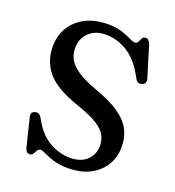

<svg xmlns="http://www.w3.org/2000/svg" viewBox="-133 -819 857 940"><g transform="rotate(20 296.0 -349.0)"><path d="M323.5 16Q281 16 250 6.2Q219 -3.5 199.5 -13.2Q180 -23 171.5 -23Q160.5 -23 154.8 -13.2Q149 -3.5 143.2 6.2Q137.5 16 126.5 16Q106 16 100.5 -10.5L64.5 -157Q59 -180.5 81.5 -187Q102.5 -193.5 116.5 -169Q153 -98.5 206.5 -66.8Q260 -35 317.5 -35Q373.5 -35 404.8 -64.8Q436 -94.5 436.5 -139.5Q436.5 -169 423.2 -194Q410 -219 374 -241.8Q338 -264.5 270 -288Q149.5 -328 101 -384.2Q52.5 -440.5 52.5 -518.5Q52.5 -576.5 79.8 -620.5Q107 -664.5 156 -689Q205 -713.5 269.5 -713.5Q314.5 -713.5 344.5 -703.5Q374.5 -693.5 393.5 -683.8Q412.5 -674 424 -674Q434.5 -674 439 -684Q443.5 -694 448.5 -704Q453.5 -714 465.5 -714Q476.5 -714 483 -707Q489.5 -700 495 -682L541 -530.5Q549.5 -502 524.5 -494.5Q503 -488.5 490.5 -512Q448 -593 393.2 -627.5Q338.5 -662 279 -662Q223.5 -662 190.8 -630.2Q158 -598.5 158 -549.5Q158 -518 172.2 -491.5Q186.5 -465 221.8 -441Q257 -417 320 -394Q402.5 -365 450.5 -331.8Q498.5 -298.5 518.5 -258.8Q538.5 -219 538 -169.5Q538 -118.5 513 -76.5Q488 -34.5 440.2 -9.2Q392.5 16 323.5 16Z"/></g></svg>

Font: Fraunces 9pt S050
Style: Regular
Weight: 400
Version: Version 1.000; ttfautohint (v1.8.3)